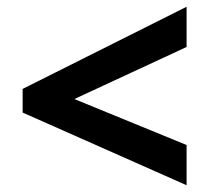

<svg xmlns="http://www.w3.org/2000/svg" viewBox="-20 -646 621 568"><path d="M532 -98V-217L200 -353L532 -507V-626L47 -383V-313Z"/></svg>

Font: Noto Sans Lao UI
Style: Bold
Weight: 700
Designer: Monotype Design Team
Foundry: Monotype Imaging Inc.
Version: Version 2.000